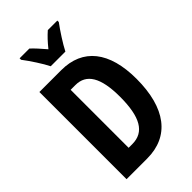

<svg xmlns="http://www.w3.org/2000/svg" viewBox="-276 -1022 1112 1112"><g transform="rotate(-45 279.5 -466.5)"><path d="M216 -773H336C357 -815 401 -882 430 -921V-933H352C326 -910 305 -888 276 -852C248 -885 222 -914 201 -933H121V-921C151 -882 197 -812 216 -773ZM516 -370C516 -593 419 -714 243 -714H64V0H233C415 0 516 -131 516 -370ZM375 -364C375 -199 330 -120 231 -120H201V-595H240C329 -595 375 -524 375 -364Z"/></g></svg>

Font: Noto Sans Myanmar UI ExtraCondensed
Style: Bold
Weight: 700
Width: 2
Designer: Monotype Design Team
Foundry: Monotype Imaging Inc.
Version: Version 2.103